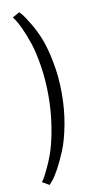

<svg xmlns="http://www.w3.org/2000/svg" viewBox="-100 -771 506 993"><g transform="rotate(-10 153.5 -274.5)"><path d="M77 179 40 158Q45 152 52 140.5Q59 129 78.5 88Q98 47 112.5 1Q127 -45 139 -120.5Q151 -196 151 -277Q151 -358 139.5 -432Q128 -506 112 -554Q96 -602 79.5 -638Q63 -674 52 -690L40 -707L77 -728Q83 -722 92.5 -710.5Q102 -699 127 -658Q152 -617 171 -569.5Q190 -522 205.5 -443Q221 -364 221 -277Q221 -190 206 -111.5Q191 -33 170 17.5Q149 68 128 106.5Q107 145 92 162Z"/></g></svg>

Font: Arsenal
Style: Regular
Weight: 400
Designer: Andrij Shevchenko
Foundry: Stairsfor
Version: Version 2.001;PS 002.001;hotconv 1.0.88;makeotf.lib2.5.64775